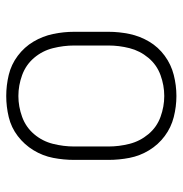

<svg xmlns="http://www.w3.org/2000/svg" viewBox="-5 -573 586 616"><g transform="rotate(-90 288.0 -265.0)"><path d="M288 8Q322 8 355.5 -0.5Q389 -9 417 -29.5Q445 -50 462.5 -79.5Q480 -109 487 -142.5Q494 -176 494 -210V-320Q494 -354 487 -387.5Q480 -421 462.5 -450.5Q445 -480 417 -501Q389 -522 355.5 -530Q322 -538 288 -538Q254 -538 220.5 -530Q187 -522 159.5 -501Q132 -480 114 -450.5Q96 -421 89.5 -387.5Q83 -354 83 -320V-210Q83 -176 89.5 -142.5Q96 -109 114 -79.5Q132 -50 159.5 -29.5Q187 -9 220.5 -0.5Q254 8 288 8ZM288 -31Q254 -31 221 -43Q188 -55 165.5 -82Q143 -109 134.5 -142.5Q126 -176 126 -210V-320Q126 -354 134.5 -388Q143 -422 165.5 -448.5Q188 -475 221 -487Q254 -499 288 -499Q322 -499 355 -487Q388 -475 410.5 -448.5Q433 -422 441.5 -388Q450 -354 450 -320V-210Q450 -176 441.5 -142.5Q433 -109 410.5 -82Q388 -55 355 -43Q322 -31 288 -31Z"/></g></svg>

Font: Iosevka Sparkle Extralight
Style: Regular
Weight: 200
Designer: Belleve Invis
Foundry: Belleve Invis
Version: Version 4.5.0; ttfautohint (v1.8.3)